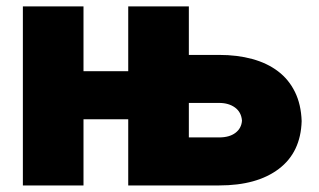

<svg xmlns="http://www.w3.org/2000/svg" viewBox="-20 -565 972 585"><path d="M647.7 0H370.7V-201.7H234.4V0H49.7V-545.5H234.4V-348H370.7V-545.5H555.4V-397.7H647.7Q702.8 -397.7 748.4 -385.3Q794 -372.9 827.1 -347.8Q860.1 -322.8 878.7 -284.8Q897.4 -246.8 899.1 -196Q896.3 -100.9 829.5 -50.4Q763.1 0 647.7 0ZM647.7 -146.3Q679 -146.3 697.3 -160.2Q715.6 -174 717.3 -197.4Q715.2 -223.4 696 -237.4Q676.8 -251.4 647.7 -251.4H555.4V-146.3Z"/></svg>

Font: Linik Sans Black
Style: Regular
Weight: 900
Designer: Fonts by Rasmus Andersson / Changes by Cristiano Sobral with parts from Marc Monis
Foundry: rsms
Version: Version 3.020; ttfautohint (v1.6)